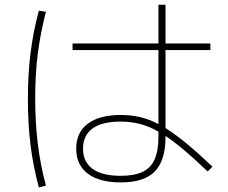

<svg xmlns="http://www.w3.org/2000/svg" viewBox="-20 -778 978 823"><path d="M306.6 -140.6Q306.6 -210.4 356.4 -247.8Q406.2 -285.2 498 -285.2Q541.5 -285.2 580.3 -276.1Q619.1 -267.1 659.2 -246.1V-563.5H291V-591.8H659.2V-757.8H689.5V-591.8H881.8V-563.5H689.5V-229Q731 -203.1 779.8 -162.8Q828.6 -122.6 890.6 -63.5L870.1 -43Q759.8 -148.9 689.5 -195.3V-192.4Q689.5 -89.8 643.6 -43Q597.7 3.9 498 3.9Q406.2 3.9 356.4 -33.7Q306.6 -71.3 306.6 -140.6ZM99.6 -353.5Q99.6 -457.5 110.6 -548.1Q121.6 -638.7 146.5 -732.4L176.8 -727.5Q152.8 -633.8 141.8 -546.6Q130.9 -459.5 130.9 -360.4Q130.9 -254.4 141.6 -164.6Q152.3 -74.7 176.8 17.6L146.5 25.4Q121.6 -67.9 110.6 -158Q99.6 -248 99.6 -353.5ZM497.1 -24.4Q555.7 -24.4 591.1 -41.3Q626.5 -58.1 642.8 -95Q659.2 -131.8 659.2 -193.4V-213.9Q618.2 -236.8 579.3 -246.8Q540.5 -256.8 497.1 -256.8Q417.5 -256.8 376.7 -227.3Q335.9 -197.8 335.9 -140.6Q335.9 -83.5 377 -54Q418 -24.4 497.1 -24.4Z"/></svg>

Font: Pretendard JP Thin
Style: Regular
Weight: 100
Designer: Base glyphs from Inter by Rasmus Andersson; Hangeul glyphs from Noto Sans CJK(Source Han Sans) by Jang Soo-young and Kan
Foundry: Kil Hyung-jin
Version: Version 1.309